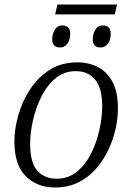

<svg xmlns="http://www.w3.org/2000/svg" viewBox="-20 -823 588 853"><path d="M225 -759 235 -803H500L490 -759ZM247 -612Q231 -612 221.5 -620.5Q212 -629 212 -648Q212 -672 223.5 -691Q235 -710 257 -710Q272 -710 282 -701.5Q292 -693 292 -674Q292 -645 279 -628.5Q266 -612 247 -612ZM427 -612Q411 -612 401.5 -620.5Q392 -629 392 -648Q392 -672 403.5 -691Q415 -710 437 -710Q453 -710 462.5 -701.5Q472 -693 472 -674Q472 -645 459 -628.5Q446 -612 427 -612ZM225 10Q145 10 94.5 -40Q44 -90 44 -194Q44 -249 61 -310Q78 -371 113 -425Q148 -479 200.5 -512.5Q253 -546 325 -546Q374 -546 415 -525Q456 -504 480 -459Q504 -414 504 -341Q504 -298 493.5 -250.5Q483 -203 461 -156.5Q439 -110 406 -72.5Q373 -35 327.5 -12.5Q282 10 225 10ZM231 -29Q284 -29 322.5 -61Q361 -93 385.5 -142.5Q410 -192 422 -247.5Q434 -303 434 -351Q434 -432 402.5 -469.5Q371 -507 317 -507Q265 -507 227 -475.5Q189 -444 164 -394Q139 -344 126.5 -288.5Q114 -233 114 -184Q114 -100 146 -64.5Q178 -29 231 -29Z"/></svg>

Font: Noto Serif Light
Style: Italic
Weight: 300
Italic angle: -12°
Designer: Monotype Design Team
Foundry: Monotype Imaging Inc.
Version: Version 2.013